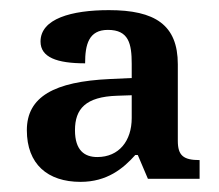

<svg xmlns="http://www.w3.org/2000/svg" viewBox="-20 -739 432 379"><path d="M139 -380C191 -380 223 -406 247 -433H252L272 -386H374V-423C342 -423 331 -432 331 -461V-612C331 -690 286 -719 195 -719C121 -719 60 -702 60 -657C60 -626 92 -614 148 -614C148 -651 155 -680 193 -680C234 -680 240 -653 240 -613V-585L197 -583C87 -578 33 -548 33 -482C33 -415 74 -380 139 -380ZM172 -429C147 -429 128 -442 128 -482C128 -524 149 -548 211 -550L240 -551V-506C240 -461 215 -429 172 -429Z"/></svg>

Font: Noto Serif Vithkuqi Medium
Style: Regular
Weight: 500
Version: Version 1.005